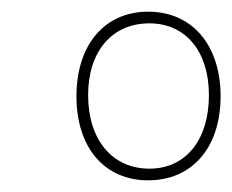

<svg xmlns="http://www.w3.org/2000/svg" viewBox="-20 -744 398 329"><path d="M234 -435C309 -435 358 -491 358 -579C358 -667 309 -724 234 -724C159 -724 111 -667 111 -579C111 -491 159 -435 234 -435ZM236 -455C172 -455 131 -505 131 -581C131 -656 172 -704 236 -704C298 -704 338 -656 338 -581C338 -505 299 -455 236 -455Z"/></svg>

Font: Noto Serif Display Condensed Light
Style: Italic
Weight: 300
Width: 3
Italic angle: -12°
Designer: Monotype Design Team
Foundry: Monotype Imaging Inc.
Version: Version 2.009